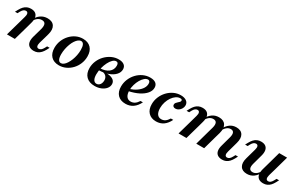

<svg xmlns="http://www.w3.org/2000/svg" viewBox="126 -1408 3676 2399"><g transform="rotate(30 1963.5 -208.0)"><path d="M381.5 -208.1 399.2 -271Q412.9 -322.6 401.6 -348.4Q390.3 -374.2 352.4 -374.2Q320.2 -374.2 292.7 -353.6Q265.3 -333.1 242.7 -289.5L234.7 -309.7Q264.5 -369.4 306.9 -398.8Q349.2 -428.2 404 -428.2Q474.2 -428.2 502.8 -383.1Q531.5 -337.9 509.7 -260.5L495.2 -208.1ZM121 -208.1 147.6 -303.2Q157.3 -336.3 150.4 -355.2Q143.5 -374.2 121 -374.2Q103.2 -374.2 88.3 -362.1Q73.4 -350 59.7 -325L44.4 -295.2H7.3L27.4 -332.3Q44.4 -363.7 64.1 -385.1Q83.9 -406.5 108.9 -417.3Q133.9 -428.2 163.7 -428.2Q206.5 -428.2 230.6 -410.1Q254.8 -391.9 260.9 -358.5Q266.9 -325 254 -279L234.7 -208.1ZM62.1 0 121 -208.1H234.7L175.8 0ZM467.7 -112.9Q458.9 -79.8 465.3 -60.9Q471.8 -41.9 494.4 -41.9Q512.1 -41.9 527.4 -54.4Q542.7 -66.9 555.6 -91.1L571.8 -121H608.1L588.7 -83.9Q571.8 -52.4 551.6 -31Q531.5 -9.7 507.3 1.2Q483.1 12.1 451.6 12.1Q409.7 11.3 385.5 -6.9Q361.3 -25 355.2 -58.1Q349.2 -91.1 361.3 -137.1L381.5 -208.1H495.2Z M816.1 11.3Q741.9 11.3 700.8 -31.9Q659.7 -75 659.7 -153.2Q659.7 -208.9 679.8 -258.5Q700 -308.1 735.5 -346.4Q771 -384.7 816.9 -406.5Q862.9 -428.2 915.3 -428.2Q988.7 -428.2 1030.2 -384.7Q1071.8 -341.1 1071.8 -262.9Q1071.8 -207.3 1051.6 -157.7Q1031.5 -108.1 996 -70.2Q960.5 -32.3 914.1 -10.5Q867.7 11.3 816.1 11.3ZM824.2 -25Q843.5 -25 863.3 -39.9Q883.1 -54.8 900 -81.5Q916.9 -108.1 930.2 -141.9Q943.5 -175.8 951.2 -214.5Q958.9 -253.2 958.9 -291.9Q958.9 -341.1 946 -366.5Q933.1 -391.9 908.1 -391.9Q887.9 -391.9 868.1 -376.6Q848.4 -361.3 831 -335.1Q813.7 -308.9 800.8 -274.6Q787.9 -240.3 780.2 -201.6Q772.6 -162.9 772.6 -124.2Q772.6 -75 785.9 -50Q799.2 -25 824.2 -25Z M1330.6 11.3Q1252.4 11.3 1208.9 -31.9Q1165.3 -75 1165.3 -151.6Q1165.3 -206.5 1186.7 -256.5Q1208.1 -306.5 1245.2 -344.8Q1282.3 -383.1 1329.8 -405.6Q1377.4 -428.2 1430.6 -428.2Q1481.5 -428.2 1509.3 -406.5Q1537.1 -384.7 1537.1 -345.2Q1537.1 -300.8 1503.2 -264.9Q1469.4 -229 1410.5 -207.7Q1351.6 -186.3 1276.6 -185.5L1278.2 -214.5Q1356.5 -216.9 1401.6 -252Q1446.8 -287.1 1446.8 -345.2Q1446.8 -369.4 1438.7 -380.6Q1430.6 -391.9 1413.7 -391.9Q1389.5 -391.9 1365.3 -368.5Q1341.1 -345.2 1321.8 -306.5Q1302.4 -267.7 1290.3 -220.6Q1278.2 -173.4 1278.2 -125.8Q1278.2 -76.6 1294 -50.4Q1309.7 -24.2 1338.7 -24.2Q1357.3 -24.2 1372.2 -35.1Q1387.1 -46 1395.6 -65.3Q1404 -84.7 1404 -108.9Q1404 -145.2 1382.7 -167.7Q1361.3 -190.3 1323.4 -192.7L1326.6 -200Q1384.7 -205.6 1425.8 -197.6Q1466.9 -189.5 1488.7 -169Q1510.5 -148.4 1510.5 -116.1Q1510.5 -80.6 1486.3 -51.6Q1462.1 -22.6 1421.4 -5.6Q1380.6 11.3 1330.6 11.3Z M1775.8 11.3Q1703.2 11.3 1662.5 -31Q1621.8 -73.4 1621.8 -149.2Q1621.8 -204.8 1642.7 -255.2Q1663.7 -305.6 1700.4 -344.8Q1737.1 -383.9 1784.7 -406Q1832.3 -428.2 1884.7 -428.2Q1937.9 -428.2 1965.7 -406.5Q1993.5 -384.7 1993.5 -343.5Q1993.5 -300 1960.9 -260.5Q1928.2 -221 1868.5 -190.7Q1808.9 -160.5 1727.4 -143.5V-173.4Q1783.9 -192.7 1823 -220.6Q1862.1 -248.4 1883.1 -281.5Q1904 -314.5 1904 -349.2Q1904 -371 1895.6 -381.9Q1887.1 -392.7 1872.6 -392.7Q1848.4 -392.7 1824.2 -372.2Q1800 -351.6 1780.2 -317.7Q1760.5 -283.9 1748.4 -242.7Q1736.3 -201.6 1736.3 -160.5Q1736.3 -104.8 1757.7 -75Q1779 -45.2 1819.4 -45.2Q1850.8 -45.2 1876.6 -62.5Q1902.4 -79.8 1923.4 -113.7H1958.1Q1927.4 -51.6 1881.9 -20.2Q1836.3 11.3 1775.8 11.3Z M2216.9 11.3Q2145.2 11.3 2104.8 -31.9Q2064.5 -75 2064.5 -150Q2064.5 -205.6 2085.5 -255.6Q2106.5 -305.6 2142.7 -344.4Q2179 -383.1 2226.2 -405.6Q2273.4 -428.2 2325.8 -428.2Q2378.2 -428.2 2408.5 -406Q2438.7 -383.9 2438.7 -346Q2438.7 -321 2425.8 -298.8Q2412.9 -276.6 2392.3 -262.5Q2371.8 -248.4 2347.6 -248.4Q2328.2 -248.4 2316.9 -257.7Q2305.6 -266.9 2305.6 -283.1Q2305.6 -298.4 2314.5 -310.1Q2323.4 -321.8 2335.5 -331.9Q2347.6 -341.9 2356.5 -351.6Q2365.3 -361.3 2365.3 -373.4Q2365.3 -391.9 2337.9 -391.9Q2307.3 -391.9 2279 -372.6Q2250.8 -353.2 2228.2 -320.6Q2205.6 -287.9 2192.3 -246.4Q2179 -204.8 2179 -161.3Q2179 -106.5 2199.6 -75.8Q2220.2 -45.2 2259.7 -45.2Q2291.1 -45.2 2315.7 -62.1Q2340.3 -79 2361.3 -113.7H2396Q2366.1 -51.6 2321.4 -20.2Q2276.6 11.3 2216.9 11.3Z M2851.6 -208.1 2870.2 -273.4Q2883.9 -323.4 2872.6 -348.8Q2861.3 -374.2 2825.8 -374.2Q2793.5 -374.2 2767.3 -353.2Q2741.1 -332.3 2718.5 -290.3L2710.5 -310.5Q2740.3 -369.4 2781.5 -398.8Q2822.6 -428.2 2876.6 -428.2Q2945.2 -428.2 2973.4 -383.5Q3001.6 -338.7 2980.6 -261.3L2965.3 -208.1ZM3099.2 -208.1 3118.5 -277.4Q3131.5 -325 3121 -349.6Q3110.5 -374.2 3077.4 -374.2Q3046.8 -374.2 3021.4 -353.2Q2996 -332.3 2974.2 -290.3L2966.1 -310.5Q2996 -370.2 3035.9 -399.2Q3075.8 -428.2 3127.4 -428.2Q3195.2 -428.2 3222.2 -383.9Q3249.2 -339.5 3228.2 -263.7L3212.9 -208.1ZM2596.8 -208.1 2623.4 -303.2Q2633.1 -336.3 2626.2 -355.2Q2619.4 -374.2 2596.8 -374.2Q2579 -374.2 2564.1 -362.1Q2549.2 -350 2535.5 -325L2520.2 -295.2H2483.1L2503.2 -332.3Q2520.2 -363.7 2539.9 -385.1Q2559.7 -406.5 2584.7 -417.3Q2609.7 -428.2 2639.5 -428.2Q2682.3 -428.2 2706.5 -410.1Q2730.6 -391.9 2736.7 -358.5Q2742.7 -325 2729.8 -279L2710.5 -208.1ZM2537.9 0 2596.8 -208.1H2710.5L2651.6 0ZM2793.5 0 2851.6 -208.1H2965.3L2907.3 0ZM3186.3 -112.9Q3176.6 -79.8 3183.5 -60.9Q3190.3 -41.9 3212.9 -41.9Q3230.6 -41.9 3245.6 -54.4Q3260.5 -66.9 3273.4 -91.1L3289.5 -121H3325.8L3306.5 -83.9Q3289.5 -52.4 3269.4 -31Q3249.2 -9.7 3225 1.2Q3200.8 12.1 3169.4 12.1Q3127.4 11.3 3103.2 -6.9Q3079 -25 3073 -58.1Q3066.9 -91.1 3079.8 -137.1L3099.2 -208.1H3212.9Z M3554.8 -208.1 3536.3 -141.1Q3522.6 -92.7 3533.5 -67.7Q3544.4 -42.7 3579 -42.7Q3609.7 -42.7 3635.9 -63.3Q3662.1 -83.9 3683.9 -126.6L3691.9 -105.6Q3662.1 -46.8 3621.4 -17.7Q3580.6 11.3 3528.2 11.3Q3460.5 11.3 3432.7 -33.1Q3404.8 -77.4 3425.8 -153.2L3441.1 -208.1ZM3441.1 -208.1 3467.7 -303.2Q3477.4 -336.3 3470.6 -355.2Q3463.7 -374.2 3441.1 -374.2Q3423.4 -374.2 3408.5 -362.1Q3393.5 -350 3379.8 -325L3364.5 -295.2H3327.4L3347.6 -332.3Q3364.5 -363.7 3384.3 -385.1Q3404 -406.5 3429 -417.3Q3454 -428.2 3483.9 -428.2Q3526.6 -428.2 3550.8 -410.1Q3575 -391.9 3581 -358.5Q3587.1 -325 3574.2 -279L3554.8 -208.1ZM3691.9 -208.1 3750 -416.1H3863.7L3805.6 -208.1ZM3778.2 -112.9Q3769.4 -79.8 3775.8 -60.9Q3782.3 -41.9 3805.6 -41.9Q3823.4 -41.9 3838.3 -54.4Q3853.2 -66.9 3866.1 -91.1L3882.3 -121H3918.5L3899.2 -83.9Q3882.3 -52.4 3862.5 -31Q3842.7 -9.7 3818.1 1.2Q3793.5 12.1 3762.1 12.1Q3720.2 11.3 3696 -6.9Q3671.8 -25 3665.7 -58.1Q3659.7 -91.1 3671.8 -137.1L3691.9 -208.1H3805.6Z"/></g></svg>

Font: Playfair 9pt
Style: Bold Italic
Weight: 700
Italic angle: -15.6°
Designer: Claus Eggers Sørensen
Foundry: Claus Eggers Sørensen
Version: Version 2.203